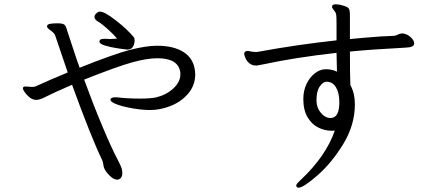

<svg xmlns="http://www.w3.org/2000/svg" viewBox="-20 -795 2040 890"><path d="M489 -614Q499 -614 523 -616Q506 -636 479.5 -660Q453 -684 436 -694Q418 -704 418 -716Q418 -727 430 -736Q435 -741 444 -741Q465 -741 517 -700.5Q569 -660 600 -623Q604 -618 604 -607Q604 -591 596 -578Q588 -565 570 -565Q559 -566 528.5 -570.5Q498 -575 469.5 -583Q441 -591 441 -602V-605Q443 -611 448 -613Q453 -615 463 -615H471ZM710 -525Q661 -525 591 -505.5Q521 -486 370 -426Q412 -311 455 -208.5Q498 -106 527 -52Q541 -24 544 -14.5Q547 -5 547 8Q547 29 532 36Q526 38 524 38Q507 38 487.5 18.5Q468 -1 462 -18Q460 -24 458.5 -35Q457 -46 453 -54Q402 -160 314 -402Q228 -365 185 -343Q163 -332 148 -332Q132 -332 118 -343Q104 -354 95 -367Q86 -380 86 -385Q86 -388 87 -389Q88 -394 98 -394L116 -393L127 -392Q141 -392 148 -396Q209 -424 294 -459Q254 -575 235 -633Q233 -637 228 -642.5Q223 -648 220 -650Q219 -651 208.5 -658.5Q198 -666 198 -673Q198 -681 209.5 -684Q221 -687 246 -687Q270 -687 278 -681Q286 -675 291 -654Q304 -613 339 -509Q342 -503 349 -481Q509 -545 583.5 -564Q658 -583 708 -583Q786 -583 832 -553Q878 -523 884 -465L885 -451Q885 -400 853 -362Q821 -324 772.5 -304.5Q724 -285 676 -285Q640 -285 596 -292.5Q552 -300 522 -311Q492 -322 492 -333Q492 -338 497.5 -341Q503 -344 513 -344H521Q572 -338 627 -338Q681 -338 705 -344Q751 -355 783.5 -385Q816 -415 816 -450V-458Q808 -525 710 -525Z M1900 -593Q1900 -575 1857 -574Q1703 -566 1602 -556Q1602 -453 1604 -401Q1625 -363 1625 -311Q1625 -216 1571.5 -128Q1518 -40 1452 17.5Q1386 75 1364 75Q1358 75 1355 71Q1353 67 1353 66Q1353 60 1361 51.5Q1369 43 1377 36Q1492 -73 1532 -190Q1527 -189 1516 -189Q1485 -189 1455 -204Q1425 -219 1405.5 -252Q1386 -285 1386 -336Q1386 -374 1400.5 -405Q1415 -436 1438.5 -454.5Q1462 -473 1487 -474H1493Q1518 -474 1542 -463L1540 -550Q1351 -529 1202 -497Q1178 -492 1169 -491Q1148 -491 1135.5 -502Q1123 -513 1117.5 -526.5Q1112 -540 1112 -545Q1112 -555 1121 -558Q1123 -559 1127 -559Q1131 -559 1135.5 -558Q1140 -557 1144 -556Q1158 -554 1168 -554Q1174 -554 1177 -555Q1356 -588 1540 -608V-681Q1540 -716 1538.5 -726.5Q1537 -737 1528 -747Q1526 -751 1522.5 -755Q1519 -759 1519 -763L1520 -768Q1522 -775 1537 -775Q1552 -775 1567 -770Q1590 -764 1596 -756.5Q1602 -749 1602 -726V-614Q1675 -621 1744 -626L1807 -629Q1813 -629 1824 -634.5Q1835 -640 1843 -640H1849Q1870 -636 1885 -621.5Q1900 -607 1900 -593ZM1512 -248Q1553 -248 1553 -321Q1553 -364 1537.5 -390Q1522 -416 1495 -416H1491Q1477 -415 1462 -394Q1447 -373 1447 -330V-327Q1448 -294 1468 -271Q1488 -248 1512 -248Z"/></svg>

Font: Iansui
Style: Regular
Weight: 400
Designer: But Ko / Fontworks Inc.
Foundry: zi-hi.com / Fontworks Inc.
Version: Version 1.002